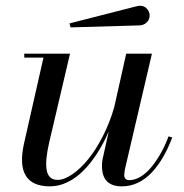

<svg xmlns="http://www.w3.org/2000/svg" viewBox="-20 -650 653 680"><path d="M475.1 -560.1 230 -553 226.1 -567.1 465.1 -628.2Q484.6 -633.1 497.3 -621.9Q510 -610.8 510 -595Q510 -580.8 499.8 -570.8Q489.5 -560.8 475.1 -560.1ZM228 -460 154.1 -145Q147 -114 144.7 -90.8Q142.3 -67.6 145 -49.6Q147.7 -31.5 157.5 -22.2Q167.2 -12.9 184.1 -12.9Q207.5 -12.9 236.2 -32.7Q264.9 -52.5 292.4 -86.1Q319.8 -119.6 344.7 -168.5Q369.6 -217.3 384.8 -271.5L427 -460H518.1L422.1 -49.1Q419.9 -35.4 419.9 -31Q419.9 -12 438 -12Q459 -12 480.2 -25.6Q501.5 -39.3 519.3 -62Q537.1 -84.7 551.8 -111.5Q566.4 -138.2 576.9 -167L590.1 -163.1Q575.4 -124.5 557.5 -93.6Q539.6 -62.7 517.5 -39.2Q495.4 -15.6 468.5 -2.8Q441.7 10 412.1 10Q376.5 10 358.8 -7.9Q341.1 -25.9 341.1 -63Q341.1 -72.8 343 -85L365.2 -184.6Q347.2 -142.8 324.8 -108Q302.5 -73.2 276.2 -46.5Q250 -19.8 219.4 -4.9Q188.7 10 157 10Q31.7 10 64.9 -141.1L134 -446H65.9V-460Z"/></svg>

Font: Bodoni* 16
Style: Italic
Weight: 400
Italic angle: -13°
Version: Version 2.000